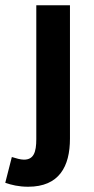

<svg xmlns="http://www.w3.org/2000/svg" viewBox="-66 -511 359 730"><path d="M41 199C159 199 200 122 200 16V-491H72V18C72 68 62 96 25 96C12 96 -5 91 -21 86L-46 184C-23 192 5 199 41 199Z"/></svg>

Font: Source Sans Pro SemBd
Style: Regular
Weight: 700
Designer: Paul D. Hunt
Foundry: Adobe Systems Incorporated
Version: Version 2.020;PS 2.0;hotconv 1.0.86;makeotf.lib2.5.63406